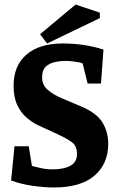

<svg xmlns="http://www.w3.org/2000/svg" viewBox="-20 -820 532 848"><path d="M218 8Q175 8 123 0.5Q71 -7 29 -23L44 -174H107L121 -87Q137 -83 161 -77.5Q185 -72 213 -72Q262 -72 291 -88Q320 -104 320 -140Q320 -175 298 -191.5Q276 -208 235 -227L150 -266Q124 -278 98.5 -299.5Q73 -321 56.5 -355.5Q40 -390 40 -441Q40 -530 97 -579Q154 -628 257 -628Q304 -628 349 -621.5Q394 -615 437 -601L426 -451H367L345 -540Q333 -545 309.5 -548Q286 -551 272 -551Q246 -551 221.5 -545.5Q197 -540 181.5 -525Q166 -510 166 -479Q166 -445 190.5 -423.5Q215 -402 253 -386L338 -350Q407 -321 432.5 -279Q458 -237 458 -185Q458 -97 397.5 -44.5Q337 8 218 8ZM188 -628 157 -669 314 -800 421 -764V-740Z"/></svg>

Font: Manuale ExtraBold
Style: Regular
Weight: 800
Version: Version 1.002